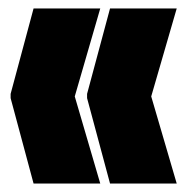

<svg xmlns="http://www.w3.org/2000/svg" viewBox="-20 -493 441 452"><path d="M216 -473 156 -266 216 -61H59L5 -262V-272L59 -473ZM396 -473 336 -266 396 -61H239L185 -262V-272L239 -473Z"/></svg>

Font: FFF_tuoi-tre Black
Style: Regular
Weight: 900
Designer: bBox Type GmbH
Foundry: bBox Type GmbH
Version: Version 1.001